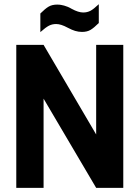

<svg xmlns="http://www.w3.org/2000/svg" viewBox="-20 -907 674 927"><path d="M575.2 -690.4V0H444.3L190.4 -430.7V0H58.6V-690.4H190.4L444.3 -257.8V-690.4ZM174.8 -841.8Q198.2 -865.2 214.8 -875Q231.4 -884.8 255.9 -884.8Q266.6 -884.8 274.9 -883.3Q283.2 -881.8 290 -879.9Q297.9 -877.9 307.1 -874Q316.4 -870.1 326.2 -864.3Q358.4 -846.7 381.8 -846.7Q400.4 -846.7 416 -854.5Q423.8 -858.4 434.1 -866.7Q444.3 -875 457 -886.7V-795.9Q433.6 -772.5 417 -762.7Q400.4 -752.9 376 -752.9Q359.4 -752.9 342.8 -757.8Q335.9 -759.8 326.7 -763.7Q317.4 -767.6 306.6 -773.4Q274.4 -791 251 -791Q232.4 -791 216.8 -783.2Q201.2 -775.4 174.8 -752Z"/></svg>

Font: DINish
Style: Bold
Weight: 700
Designer: Bert Driehuis
Foundry: Playbeing
Version: Version 3.008; git-95204e4c-release